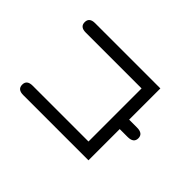

<svg xmlns="http://www.w3.org/2000/svg" viewBox="-132 -620 874 874"><g transform="rotate(-45 304.5 -183.5)"><path d="M274.4 50.8V0H73.2V-419.9Q73.2 -457 103.5 -457Q133.8 -457 133.8 -419.9V-60.5H475.6V-419.9Q475.6 -457 505.9 -457Q536.1 -457 536.1 -419.9V0H335V50.8Q335 89.8 304.7 89.8Q274.4 89.8 274.4 50.8Z"/></g></svg>

Font: Jura
Style: Medium
Weight: 500
Version: Version 2.6.1